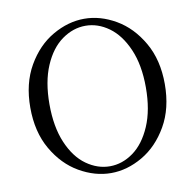

<svg xmlns="http://www.w3.org/2000/svg" viewBox="-82 -819 936 918"><g transform="rotate(-10 385.5 -360.5)"><path d="M58 -361Q58 -478 107 -563Q156 -648 231.5 -691.5Q307 -735 385 -735Q463 -735 538 -691.5Q613 -648 662 -563Q711 -478 711 -361Q711 -243 662 -158Q613 -73 538 -29.5Q463 14 385 14Q307 14 231.5 -29.5Q156 -73 107 -158Q58 -243 58 -361ZM619 -361Q619 -470 585.5 -547Q552 -624 498.5 -662.5Q445 -701 385 -701Q325 -701 271 -662.5Q217 -624 184 -547Q151 -470 151 -361Q151 -251 184 -173.5Q217 -96 271 -57.5Q325 -19 385 -19Q445 -19 498.5 -57.5Q552 -96 585.5 -173.5Q619 -251 619 -361Z"/></g></svg>

Font: Shippori Mincho
Style: Regular
Weight: 400
Designer: FONTDASU
Foundry: FONTDASU / Google Inc. / but / Adobe
Version: Version 3.110; ttfautohint (v1.8.3)